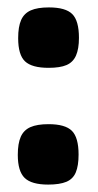

<svg xmlns="http://www.w3.org/2000/svg" viewBox="-20 -488 265 518"><path d="M111 -305Q66 -305 47.5 -322.5Q29 -340 29 -385Q29 -416 37 -434Q45 -452 63 -460Q81 -468 112 -468Q157 -468 175 -450Q193 -432 193 -386Q193 -356 185 -338Q177 -320 159.5 -312.5Q142 -305 111 -305ZM110 10Q65 10 46.5 -8Q28 -26 28 -70Q28 -101 36 -119Q44 -137 62 -145Q80 -153 111 -153Q156 -153 174 -135Q192 -117 192 -71Q192 -41 184.5 -23Q177 -5 159 2.5Q141 10 110 10Z"/></svg>

Font: Fredoka SemiBold
Style: Regular
Weight: 600
Designer: Ben Nathan
Foundry: Milena B. Brandão, Ben Nathan
Version: Version 2.001